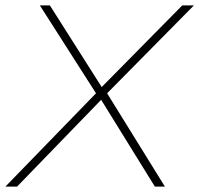

<svg xmlns="http://www.w3.org/2000/svg" viewBox="-20 -688 735 708"><path d="M0 0 334 -344 127 -668H164L355 -367L652 -668H695L375 -344L588 0H551L353 -320L43 0Z"/></svg>

Font: Gantari Thin
Style: Italic
Weight: 100
Italic angle: -10°
Designer: Anugrah Pasau
Foundry: Lafontype
Version: Version 1.000; ttfautohint (v1.8.4.7-5d5b)